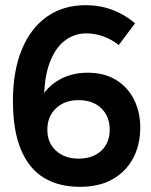

<svg xmlns="http://www.w3.org/2000/svg" viewBox="-20 -711 584 742"><path d="M30 -321Q30 -437 64.5 -520Q99 -603 162 -647Q225 -691 311 -691Q366 -691 414 -673Q462 -655 502 -621L439 -537Q411 -559 379 -570.5Q347 -582 313 -582Q268 -582 230.5 -554Q193 -526 171 -466Q149 -406 150 -309H127Q150 -366 201 -398Q252 -430 318 -430Q384 -430 429.5 -401.5Q475 -373 498.5 -325Q522 -277 522 -218Q522 -151 494.5 -99.5Q467 -48 415.5 -18.5Q364 11 289 11Q207 11 149.5 -24Q92 -59 61 -132.5Q30 -206 30 -321ZM163 -210Q163 -159 196.5 -128.5Q230 -98 283 -98Q339 -98 371.5 -128.5Q404 -159 404 -210Q404 -261 371.5 -292.5Q339 -324 283 -324Q230 -324 196.5 -292.5Q163 -261 163 -210Z"/></svg>

Font: Gabarito Medium
Style: Regular
Weight: 500
Designer: Leandro Assis / Alvaro Franca / Felipe Casaprima
Foundry: Naipe Foundry
Version: Version 1.000